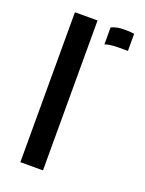

<svg xmlns="http://www.w3.org/2000/svg" viewBox="-119 -662 547 722"><g transform="rotate(20 154.0 -301.0)"><path d="M54.5 0V-600H145V0ZM200 -524.5V-592Q220.5 -602.5 253 -602.5Q262.5 -602.5 272.5 -602Q282.5 -601.5 291.5 -600V-531.5H254Q221 -531.5 200 -524.5Z"/></g></svg>

Font: Big Shoulders Stencil Text Thin Medium
Style: Regular
Weight: 500
Version: Version 2.001